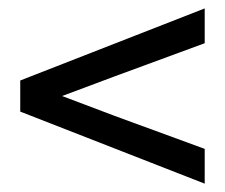

<svg xmlns="http://www.w3.org/2000/svg" viewBox="-20 -566 537 458"><path d="M28.3 -374 468.3 -545.9V-462.9L253.4 -383.8L123 -335V-338.9L253.4 -289.6L468.3 -210.9V-127.9L28.3 -299.8Z"/></svg>

Font: Pyidaungsu Numbers
Style: Regular
Weight: 400
Designer: Sun Tun
Foundry: MCF
Version: Version 1.083; ttfautohint (v1.8.2)